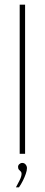

<svg xmlns="http://www.w3.org/2000/svg" viewBox="-20 -656 191 819"><path d="M64 0V-636H87V0ZM48 143Q57 127 64.5 111.5Q72 96 72 85Q72 79 68.5 75.5Q65 72 61 68Q57 64 57 56Q57 49 62.5 44Q68 39 75 39Q84 39 89.5 46Q95 53 95 61Q95 71 90 85.5Q85 100 77.5 115Q70 130 61 143Z"/></svg>

Font: Alumni Sans Thin Thin
Style: Regular
Weight: 250
Version: Version 1.018